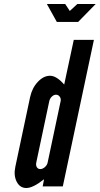

<svg xmlns="http://www.w3.org/2000/svg" viewBox="-20 -935 500 963"><path d="M112 8Q145.5 8 201 -36L194 0H295L451 -735H350L302 -511Q263.5 -555 231 -555Q198.5 -555 169.8 -524.5Q141 -494 131 -448L57 -99Q47.5 -55 63.8 -23.5Q80 8 112 8ZM182 -87Q170.5 -87 164.8 -96.5Q159 -106 162 -120L227 -427Q230 -441 240 -450.5Q250 -460 261 -460Q272.5 -460 279.8 -449.8Q287 -439.5 284 -427L219 -120Q216.5 -107 205.2 -97Q194 -87 182 -87ZM265 -825H372L460 -915H368L330 -880L307 -915H215Z"/></svg>

Font: League Gothic
Style: Italic
Weight: 400
Designer: The League of Moveable Type
Version: Version 1.600; ttfautohint (v1.8.3)